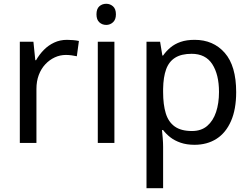

<svg xmlns="http://www.w3.org/2000/svg" viewBox="-20 -757 1326 1017"><path d="M335 -546Q350 -546 367.5 -544.5Q385 -543 398 -540L387 -459Q374 -462 358.5 -464Q343 -466 329 -466Q298 -466 270 -453Q242 -440 220 -416.5Q198 -393 185.5 -360Q173 -327 173 -286V0H85V-536H157L167 -438H171Q188 -468 212 -492.5Q236 -517 267 -531.5Q298 -546 335 -546Z M586 -536V0H498V-536ZM543 -737Q563 -737 578.5 -723.5Q594 -710 594 -681Q594 -653 578.5 -639Q563 -625 543 -625Q521 -625 506 -639Q491 -653 491 -681Q491 -710 506 -723.5Q521 -737 543 -737Z M1011 -546Q1110 -546 1170.5 -477Q1231 -408 1231 -269Q1231 -178 1203.5 -115.5Q1176 -53 1126.5 -21.5Q1077 10 1010 10Q969 10 937 -1Q905 -12 882.5 -29.5Q860 -47 844 -68H838Q840 -51 842 -25Q844 1 844 20V240H756V-536H828L840 -463H844Q860 -486 882.5 -505Q905 -524 936.5 -535Q968 -546 1011 -546ZM995 -472Q941 -472 908 -451.5Q875 -431 860 -390Q845 -349 844 -286V-269Q844 -203 858 -157Q872 -111 905.5 -87Q939 -63 997 -63Q1046 -63 1077.5 -90Q1109 -117 1124.5 -163.5Q1140 -210 1140 -270Q1140 -362 1104.5 -417Q1069 -472 995 -472Z"/></svg>

Font: usinhala25
Style: Book
Weight: 400
Designer: Jelle Bosma - Monotype Design Team
Foundry: Monotype Imaging Inc.
Version: Version 2.003